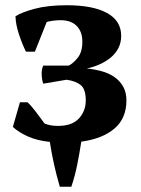

<svg xmlns="http://www.w3.org/2000/svg" viewBox="-20 -532 538 732"><path d="M201 -52Q255 -52 281 -80.5Q307 -109 307 -149Q307 -192 288 -207.5Q269 -223 234 -228L145 -213Q140 -225 139 -246.5Q138 -268 145 -282H242Q259 -290 276.5 -312Q294 -334 294 -373Q294 -411 272.5 -433Q251 -455 211 -455Q194 -455 178.5 -452.5Q163 -450 158 -448L113 -335H79Q65 -363 52.5 -400.5Q40 -438 39 -470Q62 -485 112 -498.5Q162 -512 235 -512Q334 -512 388 -482.5Q442 -453 442 -395Q442 -369 431 -348Q420 -327 401.5 -312Q383 -297 359.5 -286.5Q336 -276 311 -271Q340 -268 367.5 -260.5Q395 -253 416 -238.5Q437 -224 449.5 -202Q462 -180 462 -149Q462 -81 416.5 -42Q371 -3 290 8Q283 53 274.5 95.5Q266 138 252 180H208Q195 135 186 94.5Q177 54 170 9Q122 4 87 -11.5Q52 -27 29 -48L56 -142H85Q100 -128 118 -104Q136 -80 150 -61Q160 -57 172 -54.5Q184 -52 201 -52Z"/></svg>

Font: PT Serif
Style: Bold
Weight: 700
Designer: A.Korolkova, O.Umpeleva, V.Yefimov
Foundry: ParaType Ltd
Version: Version 1.000W OFL; ttfautohint (v1.6)